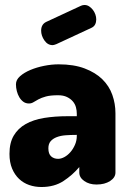

<svg xmlns="http://www.w3.org/2000/svg" viewBox="-20 -740 524 770"><path d="M215 -482Q276 -482 319.5 -465.5Q363 -449 390.5 -422Q418 -395 430.5 -359.5Q443 -324 443 -286V-48Q443 -28 421.5 -14Q400 0 367 0Q338 0 318 -14Q298 -28 298 -48V-70Q271 -38 234.5 -14Q198 10 146 10Q120 10 97 2Q74 -6 56.5 -22.5Q39 -39 28.5 -64Q18 -89 18 -123Q18 -167 35 -196Q52 -225 83 -242.5Q114 -260 157 -267Q200 -274 252 -274H288V-284Q288 -297 284.5 -310Q281 -323 272 -333.5Q263 -344 248.5 -351Q234 -358 213 -358Q182 -358 164 -353Q146 -348 134 -341.5Q122 -335 114 -330Q106 -325 96 -325Q83 -325 73.5 -332Q64 -339 57.5 -350Q51 -361 47.5 -374.5Q44 -388 44 -402Q44 -420 60.5 -434.5Q77 -449 102 -459.5Q127 -470 157 -476Q187 -482 215 -482ZM288 -199H284Q263 -199 243 -197.5Q223 -196 207.5 -190Q192 -184 183 -173.5Q174 -163 174 -145Q174 -123 185 -113Q196 -103 213 -103Q225 -103 238 -110Q251 -117 262 -129.5Q273 -142 280.5 -159Q288 -176 288 -195ZM206 -563Q196 -559 191 -559Q171 -559 158 -578Q145 -597 145 -617Q145 -642 165 -652L305 -717Q312 -720 319 -720Q329 -720 337.5 -714.5Q346 -709 352.5 -700.5Q359 -692 362.5 -682Q366 -672 366 -662Q366 -651 361.5 -642Q357 -633 346 -628Z"/></svg>

Font: AkaAcidDosis
Style: ExtraBold
Weight: 800
Designer: Edgar Tolentino, Pablo Impallari, Igino Marini, Aka-Acid
Foundry: Edgar Tolentino, Pablo Impallari, Igino Marini, Aka-Acid
Version: Version 1.007